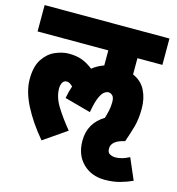

<svg xmlns="http://www.w3.org/2000/svg" viewBox="-110 -717 861 936"><g transform="rotate(15 320.5 -248.5)"><path d="M349 -31Q349 -77 369 -111Q389 -145 426 -167Q432 -187 436.5 -207Q441 -227 441 -250Q441 -274 431.5 -283Q422 -292 411 -292Q402 -292 390.5 -284Q379 -276 368 -251Q357 -226 348 -175L216 -211Q222 -245 232 -273Q216 -290 202 -290Q186 -290 179.5 -277Q173 -264 173 -248Q173 -204 201.5 -158Q230 -112 272 -61L156 19Q95 -53 59 -123.5Q23 -194 23 -255Q23 -319 47.5 -356Q72 -393 108 -408.5Q144 -424 176 -424Q215 -424 243 -413.5Q271 -403 299 -381Q325 -402 357 -413V-489H0V-622H630V-489H504V-407Q548 -388 568 -348Q588 -308 588 -257Q588 -203 576.5 -163Q565 -123 551 -83Q484 -68 484 -28Q484 -7 497.5 -0.5Q511 6 524 6Q540 6 557 1.5Q574 -3 595 -14L641 93Q613 106 579 115.5Q545 125 503 125Q435 125 392 82.5Q349 40 349 -31Z"/></g></svg>

Font: Noto Sans ExtraCondensed Black
Style: Regular
Weight: 900
Width: 2
Designer: Monotype Design Team
Foundry: Monotype Imaging Inc.
Version: Version 2.013; ttfautohint (v1.8.4.7-5d5b)